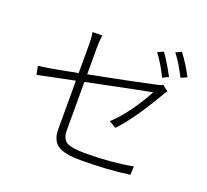

<svg xmlns="http://www.w3.org/2000/svg" viewBox="-140 -991 1279 1185"><g transform="rotate(20 500.0 -398.5)"><path d="M838.9 -646.5 799.8 -627.9Q766.6 -699.2 717.8 -765.6L755.9 -783.2Q793.9 -730.5 838.9 -646.5ZM358.4 -668V-489.3Q681.6 -552.7 779.3 -575.2Q805.7 -579.1 822.3 -588.9L859.4 -559.6Q847.7 -546.9 838.9 -528.3Q724.6 -332 634.8 -238.3L588.9 -265.6Q644.5 -316.4 697.3 -391.6Q750 -466.8 779.3 -524.4Q767.6 -523.4 358.4 -439.5V-122.1Q358.4 -67.4 389.6 -47.4Q420.9 -27.3 512.7 -27.3Q681.6 -27.3 823.2 -53.7L821.3 2Q680.7 22.5 503.9 22.5Q388.7 22.5 347.7 -8.8Q306.6 -40 306.6 -109.4V-428.7Q264.6 -419.9 208.5 -408.7Q152.3 -397.5 117.7 -390.1Q83 -382.8 65.4 -378.9L54.7 -434.6Q116.2 -441.4 306.6 -478.5V-668Q306.6 -711.9 300.8 -746.1H364.3Q358.4 -711.9 358.4 -668ZM823.2 -802.7 860.4 -820.3Q909.2 -755.9 946.3 -683.6L907.2 -666Q863.3 -752 823.2 -802.7Z"/></g></svg>

Font: Gen Shin Gothic Light
Style: Regular
Weight: 200
Designer: [Source Han Sans]
Ryoko NISHIZUKA  (kana & ideographs); Paul D. Hunt (Latin, Greek & Cyrillic); Wenlong ZHANG  (bopomofo
Version: Version 1.002.20150607